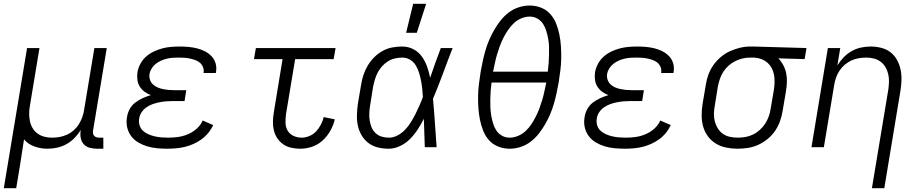

<svg xmlns="http://www.w3.org/2000/svg" viewBox="-21 -772 4841 1007"><path d="M-1 215 121 -520H186L136 -218Q132 -197 132 -176.5Q132 -156 136 -136.5Q140 -117 150 -100Q160 -83 176 -71.5Q192 -60 211.5 -55Q231 -50 252 -50Q272 -50 291.5 -53.5Q311 -57 330 -65.5Q349 -74 365 -88Q381 -102 392 -119.5Q403 -137 410 -156Q417 -175 420 -195L474 -520H539L467 -87Q466 -80 467 -72.5Q468 -65 472.5 -60Q477 -55 484 -52.5Q491 -50 498 -50H521V8H488Q468 8 449.5 3Q431 -2 418.5 -15.5Q406 -29 402.5 -48Q399 -67 402 -87L403 -91Q389 -68 370 -48.5Q351 -29 327.5 -16Q304 -3 278.5 2.5Q253 8 228 8Q192 8 159 -4Q126 -16 105 -41Q99 -4 93.5 33Q88 70 82 107L64 215Z M856 8Q829 8 802.5 5.5Q776 3 751 -4.5Q726 -12 704 -25Q682 -38 667 -58Q652 -78 646 -104Q640 -130 645 -157Q648 -179 659 -199.5Q670 -220 688.5 -234Q707 -248 728 -257.5Q749 -267 770 -273Q752 -280 737 -291Q722 -302 712 -318Q702 -334 699.5 -354Q697 -374 700 -394Q704 -416 715.5 -437.5Q727 -459 745 -475Q763 -491 785 -501.5Q807 -512 829.5 -518Q852 -524 875 -526Q898 -528 921 -528Q944 -528 967 -526Q990 -524 1012 -518.5Q1034 -513 1053.5 -503Q1073 -493 1088 -477.5Q1103 -462 1109.5 -440.5Q1116 -419 1112 -395L1111 -389H1046L1047 -392Q1049 -407 1043.5 -420.5Q1038 -434 1027.5 -443Q1017 -452 1003 -457Q989 -462 975 -465Q961 -468 946.5 -469Q932 -470 917 -470Q901 -470 885.5 -469Q870 -468 855 -464.5Q840 -461 825 -454.5Q810 -448 797 -438Q784 -428 775 -414Q766 -400 763 -384Q761 -369 765.5 -354.5Q770 -340 780.5 -330Q791 -320 804.5 -314Q818 -308 832.5 -305Q847 -302 862 -300.5Q877 -299 893 -299H956L947 -242H884Q867 -242 849.5 -240.5Q832 -239 814.5 -235.5Q797 -232 780 -226Q763 -220 747.5 -209.5Q732 -199 721.5 -183Q711 -167 709 -150Q706 -132 711 -115Q716 -98 728.5 -86.5Q741 -75 757 -68Q773 -61 790 -57Q807 -53 825 -51.5Q843 -50 861 -50Q887 -50 912.5 -53.5Q938 -57 963.5 -67.5Q989 -78 1010 -96.5Q1031 -115 1042 -140L1097 -116Q1087 -94 1071.5 -75Q1056 -56 1036 -41.5Q1016 -27 993.5 -17Q971 -7 948 -1.5Q925 4 902 6Q879 8 856 8Z M1554 8Q1530 8 1507 3Q1484 -2 1465.5 -14.5Q1447 -27 1434 -46Q1421 -65 1415.5 -87.5Q1410 -110 1410.5 -134Q1411 -158 1415 -182L1461 -462H1311L1321 -520H1739L1729 -462H1527L1479 -173Q1476 -150 1476.5 -127.5Q1477 -105 1487.5 -87Q1498 -69 1518 -59.5Q1538 -50 1561 -50Q1581 -50 1601.5 -58.5Q1622 -67 1637 -83Q1652 -99 1662 -118.5Q1672 -138 1677 -158L1735 -146Q1728 -116 1712 -87Q1696 -58 1671.5 -35.5Q1647 -13 1616 -2.5Q1585 8 1554 8Z M2018 8Q1989 8 1961.5 1.5Q1934 -5 1912 -21.5Q1890 -38 1876 -61.5Q1862 -85 1856 -112.5Q1850 -140 1851 -169.5Q1852 -199 1856 -228L1873 -328Q1877 -354 1885.5 -379.5Q1894 -405 1908 -428.5Q1922 -452 1941.5 -471.5Q1961 -491 1985 -504.5Q2009 -518 2035.5 -523Q2062 -528 2088 -528Q2120 -528 2147 -514Q2174 -500 2191.5 -475.5Q2209 -451 2219 -422.5Q2229 -394 2235 -364Q2248 -403 2262 -442Q2276 -481 2291 -520H2353Q2327 -454 2302.5 -387Q2278 -320 2250 -254Q2256 -191 2260 -127Q2264 -63 2269 0H2207Q2206 -37 2204.5 -74.5Q2203 -112 2202 -149Q2188 -121 2170.5 -94Q2153 -67 2130.5 -44Q2108 -21 2078 -6.5Q2048 8 2018 8ZM2019 -50Q2042 -50 2064.5 -62Q2087 -74 2104 -92Q2121 -110 2134 -131Q2147 -152 2158 -174Q2169 -196 2179 -218.5Q2189 -241 2197 -263Q2196 -285 2193.5 -307Q2191 -329 2187 -350Q2183 -371 2176.5 -391.5Q2170 -412 2159 -430Q2148 -448 2129.5 -459Q2111 -470 2088 -470Q2070 -470 2050.5 -465.5Q2031 -461 2014 -450.5Q1997 -440 1983 -424.5Q1969 -409 1960 -391.5Q1951 -374 1945.5 -355.5Q1940 -337 1936 -318L1920 -218Q1917 -199 1916 -179Q1915 -159 1918 -140Q1921 -121 1928 -104Q1935 -87 1948.5 -74Q1962 -61 1980.5 -55.5Q1999 -50 2019 -50ZM2109 -600 2146 -752H2214L2165 -600Z M2652 8Q2620 8 2591.5 -3.5Q2563 -15 2543.5 -37Q2524 -59 2513 -87Q2502 -115 2496 -145Q2490 -175 2488 -206Q2486 -237 2486.5 -268.5Q2487 -300 2491 -332Q2495 -364 2500 -396Q2505 -424 2511 -452Q2517 -480 2525 -507.5Q2533 -535 2544.5 -562Q2556 -589 2571 -615Q2586 -641 2605 -665Q2624 -689 2648 -707Q2672 -725 2700.5 -734Q2729 -743 2757 -743Q2789 -743 2817.5 -731.5Q2846 -720 2865.5 -698Q2885 -676 2896 -648Q2907 -620 2913 -590Q2919 -560 2921 -529Q2923 -498 2922.5 -466.5Q2922 -435 2918 -403Q2914 -371 2909 -339Q2904 -311 2898 -283Q2892 -255 2884 -227.5Q2876 -200 2864.5 -173Q2853 -146 2838 -120Q2823 -94 2804 -70Q2785 -46 2761 -28Q2737 -10 2708.5 -1Q2680 8 2652 8ZM2852 -396Q2855 -418 2856.5 -440Q2858 -462 2858.5 -484Q2859 -506 2858.5 -527.5Q2858 -549 2854 -569.5Q2850 -590 2844 -610Q2838 -630 2827 -647Q2816 -664 2797.5 -674.5Q2779 -685 2757 -685Q2735 -685 2712.5 -675.5Q2690 -666 2673 -649.5Q2656 -633 2642.5 -613Q2629 -593 2618.5 -572Q2608 -551 2600 -529Q2592 -507 2585.5 -485Q2579 -463 2574.5 -441Q2570 -419 2565 -396ZM2652 -50Q2674 -50 2696.5 -59.5Q2719 -69 2736.5 -85.5Q2754 -102 2767 -122Q2780 -142 2790.5 -163Q2801 -184 2809 -206Q2817 -228 2823.5 -250Q2830 -272 2834.5 -294Q2839 -316 2844 -339H2557Q2554 -317 2552.5 -295Q2551 -273 2550.5 -251Q2550 -229 2551 -207.5Q2552 -186 2555.5 -165.5Q2559 -145 2565 -125Q2571 -105 2582 -88Q2593 -71 2611.5 -60.5Q2630 -50 2652 -50Z M3256 8Q3229 8 3202.5 5.5Q3176 3 3151 -4.5Q3126 -12 3104 -25Q3082 -38 3067 -58Q3052 -78 3046 -104Q3040 -130 3045 -157Q3048 -179 3059 -199.5Q3070 -220 3088.5 -234Q3107 -248 3128 -257.5Q3149 -267 3170 -273Q3152 -280 3137 -291Q3122 -302 3112 -318Q3102 -334 3099.5 -354Q3097 -374 3100 -394Q3104 -416 3115.5 -437.5Q3127 -459 3145 -475Q3163 -491 3185 -501.5Q3207 -512 3229.5 -518Q3252 -524 3275 -526Q3298 -528 3321 -528Q3344 -528 3367 -526Q3390 -524 3412 -518.5Q3434 -513 3453.5 -503Q3473 -493 3488 -477.5Q3503 -462 3509.5 -440.5Q3516 -419 3512 -395L3511 -389H3446L3447 -392Q3449 -407 3443.5 -420.5Q3438 -434 3427.5 -443Q3417 -452 3403 -457Q3389 -462 3375 -465Q3361 -468 3346.5 -469Q3332 -470 3317 -470Q3301 -470 3285.5 -469Q3270 -468 3255 -464.5Q3240 -461 3225 -454.5Q3210 -448 3197 -438Q3184 -428 3175 -414Q3166 -400 3163 -384Q3161 -369 3165.5 -354.5Q3170 -340 3180.5 -330Q3191 -320 3204.5 -314Q3218 -308 3232.5 -305Q3247 -302 3262 -300.5Q3277 -299 3293 -299H3356L3347 -242H3284Q3267 -242 3249.5 -240.5Q3232 -239 3214.5 -235.5Q3197 -232 3180 -226Q3163 -220 3147.5 -209.5Q3132 -199 3121.5 -183Q3111 -167 3109 -150Q3106 -132 3111 -115Q3116 -98 3128.5 -86.5Q3141 -75 3157 -68Q3173 -61 3190 -57Q3207 -53 3225 -51.5Q3243 -50 3261 -50Q3287 -50 3312.5 -53.5Q3338 -57 3363.5 -67.5Q3389 -78 3410 -96.5Q3431 -115 3442 -140L3497 -116Q3487 -94 3471.5 -75Q3456 -56 3436 -41.5Q3416 -27 3393.5 -17Q3371 -7 3348 -1.5Q3325 4 3302 6Q3279 8 3256 8Z M3848 8Q3817 8 3787.5 2Q3758 -4 3733.5 -19Q3709 -34 3692 -57Q3675 -80 3667 -108Q3659 -136 3659 -166.5Q3659 -197 3664 -228L3681 -328Q3685 -355 3694.5 -381Q3704 -407 3720.5 -430.5Q3737 -454 3759.5 -473Q3782 -492 3807.5 -503.5Q3833 -515 3860 -521.5Q3887 -528 3914 -528H3931L4209 -520L4199 -462L4061 -466Q4076 -451 4087 -430.5Q4098 -410 4102.5 -387.5Q4107 -365 4106 -340.5Q4105 -316 4101 -292L4084 -192Q4080 -165 4070.5 -138Q4061 -111 4045 -87Q4029 -63 4006 -44Q3983 -25 3957 -13Q3931 -1 3903 3.5Q3875 8 3848 8ZM3848 -50Q3868 -50 3888.5 -53.5Q3909 -57 3928.5 -66.5Q3948 -76 3964.5 -91Q3981 -106 3992.5 -124Q4004 -142 4011 -161.5Q4018 -181 4021 -202L4038 -302Q4041 -322 4041.5 -341.5Q4042 -361 4038.5 -380Q4035 -399 4026 -415.5Q4017 -432 4003 -444Q3989 -456 3971 -462.5Q3953 -469 3934 -470H3911Q3892 -470 3872 -465Q3852 -460 3833.5 -450.5Q3815 -441 3799 -426.5Q3783 -412 3772 -394.5Q3761 -377 3754.5 -357.5Q3748 -338 3744 -318L3728 -218Q3724 -197 3723.5 -176Q3723 -155 3728 -135.5Q3733 -116 3743.5 -99Q3754 -82 3770 -70.5Q3786 -59 3806.5 -54.5Q3827 -50 3848 -50Z M4552 215 4638 -302Q4641 -323 4641.5 -343.5Q4642 -364 4637.5 -383.5Q4633 -403 4623 -420Q4613 -437 4597.5 -448.5Q4582 -460 4562.5 -465Q4543 -470 4522 -470Q4502 -470 4482 -466.5Q4462 -463 4443.5 -454.5Q4425 -446 4409 -432Q4393 -418 4381.5 -400.5Q4370 -383 4363.5 -364Q4357 -345 4354 -325L4300 0H4235L4321 -520H4386L4371 -429Q4385 -452 4404 -471.5Q4423 -491 4446 -504Q4469 -517 4494.5 -522.5Q4520 -528 4545 -528Q4574 -528 4601.5 -521Q4629 -514 4650 -497.5Q4671 -481 4684 -457Q4697 -433 4702.5 -406Q4708 -379 4707 -350Q4706 -321 4701 -292L4617 215Z"/></svg>

Font: Iosevka Light Extended
Style: Italic
Weight: 300
Width: 7
Italic angle: -9°
Monospace: yes
Designer: Belleve Invis
Foundry: Belleve Invis
Version: Version 32.5.0; ttfautohint (v1.8.4)